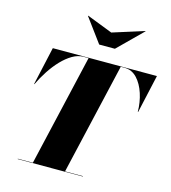

<svg xmlns="http://www.w3.org/2000/svg" viewBox="-141 -1126 1105 1239"><g transform="rotate(15 411.0 -506.0)"><path d="M465 -945 675.5 -1011.5 677 -1010 515 -850H410L292 -1010L293.5 -1011.5ZM93.5 -2.5H194L366.5 -747.5H332.5Q296 -747.5 259.2 -726Q222.5 -704.5 188.2 -668.5Q154 -632.5 124.5 -587.5Q95 -542.5 72.5 -495H70L127 -750H822.5L765.5 -495H763Q762.5 -558.5 743.8 -616.2Q725 -674 690.5 -710.8Q656 -747.5 607.5 -747.5H581.5L409 -2.5H528.5V0H93.5Z"/></g></svg>

Font: Bodoni* 72pt Fatface
Style: Italic
Weight: 900
Italic angle: -13°
Version: Version 2.3